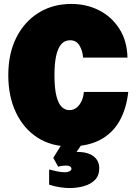

<svg xmlns="http://www.w3.org/2000/svg" viewBox="-20 -730 690 973"><path d="M332 12Q239 12 169.5 -33Q100 -78 61 -159.5Q22 -241 22 -349Q22 -459 63 -540Q104 -621 176 -665.5Q248 -710 341 -710Q419 -710 482.5 -677.5Q546 -645 585 -584Q624 -523 626 -438H401Q399 -472 383 -499Q367 -526 335 -526Q308 -526 290.5 -506Q273 -486 264.5 -447Q256 -408 256 -349Q256 -282 266 -243Q276 -204 293 -188Q310 -172 331 -172Q352 -172 367.5 -184Q383 -196 393 -217Q403 -238 405 -264H630Q621 -181 586.5 -118.5Q552 -56 489 -22Q426 12 332 12ZM331 223Q312 223 284.5 219Q257 215 229 206V129Q243 133 267.5 138Q292 143 309 143Q322 143 332 138Q342 133 342 125Q342 118 335 113.5Q328 109 314 109Q304 109 293.5 110.5Q283 112 275 115L250 70L314 -33L400 -7L368 40Q370 40 372 40Q374 40 375 40Q408 40 432.5 50Q457 60 470 78.5Q483 97 483 122Q483 160 461 182Q439 204 404.5 213.5Q370 223 331 223Z"/></svg>

Font: Azeret Mono Thin Black
Style: Regular
Weight: 900
Version: Version 1.002